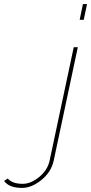

<svg xmlns="http://www.w3.org/2000/svg" viewBox="-226 -750 446 940"><path d="M180 -730H200L184 -653H164ZM-206 136 -188 124Q-166 150 -115 150Q-75 150 -34 116.5Q7 83 17 36L135 -519H155L37 36Q25 92 -23 131Q-71 170 -118 170Q-181 170 -206 136Z"/></svg>

Font: Raleway-v4020 Thin
Style: Italic
Weight: 250
Italic angle: -12°
Designer: Matt McInerney, Pablo Impallari, Rodrigo Fuenzalida
Foundry: Matt McInerney, Pablo Impallari, Rodrigo Fuenzalida
Version: Version 4.020;PS 004.020;hotconv 1.0.88;makeotf.lib2.5.64775